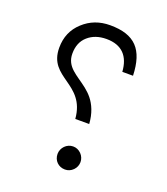

<svg xmlns="http://www.w3.org/2000/svg" viewBox="-119 -707 688 791"><g transform="rotate(20 225.5 -311.5)"><path d="M206.1 -50.8C206.1 -22 227.5 -0.5 256.3 -0.5C270 -0.5 281.7 -5.4 292 -15.6C311.5 -35.2 311.5 -66.4 292 -86.4C281.7 -96.7 270 -101.6 256.3 -101.6C229 -101.6 206.1 -78.1 206.1 -50.8ZM63 -464.4C63 -331.1 213.4 -362.8 225.6 -210.9H286.6C285.2 -233.4 280.8 -253.4 273.9 -271.5C260.3 -306.6 240.7 -327.1 217.8 -345.7C171.9 -382.3 122.1 -400.9 122.1 -460C122.1 -492.7 132.3 -518.1 153.3 -536.6C174.3 -555.2 201.2 -564.5 234.4 -564.5C302.7 -564.5 336.9 -525.9 341.3 -459.5H388.2C384.3 -572.8 337.9 -623 229 -623C183.1 -623 144 -608.4 111.8 -578.6C79.1 -548.8 63 -510.7 63 -464.4Z"/></g></svg>

Font: Shabnam Thin
Style: Regular
Weight: 100
Foundry: DejaVu fonts team - Redesigned by Saber Rastikerdar - Based on Vazir font
Version: Version 5.0.1